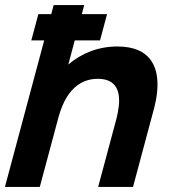

<svg xmlns="http://www.w3.org/2000/svg" viewBox="-47 -740 703 760"><path d="M417.5 -556C340 -556 274 -528 223.4 -484.5L248.9 -580H348.9L376.8 -684H276.8L286.5 -720H165.5L155.8 -684H104.8L76.9 -580H127.9L-27.5 0H110.5L184 -274C219.9 -408 293.2 -428 340.2 -428C407.3 -428 424.5 -386.5 424.5 -342C424.5 -309.6 415.4 -275.6 409.9 -255L341.5 0H479.5L560.7 -303C565.3 -320.2 576.4 -361.4 576.4 -405.5C576.4 -476.8 547.7 -556 417.5 -556Z"/></svg>

Font: Manrope
Style: ExtraBoldItalic
Weight: 800
Italic angle: -15°
Designer: Mikhail Sharanda
Foundry: Mikhail Sharanda
Version: Version 4.502;hotconv 1.0.109;makeotfexe 2.5.65596